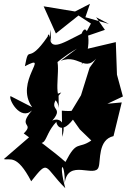

<svg xmlns="http://www.w3.org/2000/svg" viewBox="-61 -727 662 1003"><path d="M356 -51 416 7C346 55 341 2 281 119C224 68 99 -27 98 -16L-41 104C-10 113 26 74 102 220C196 101 167 144 280 256C240 106 280 121 277 231C292 98 436 205 454 146C466 114 449 3 532 -16L575 -192L500 -185L581 -223L550 -337L544 -507L391 -471L365 -388C428 -480 396 -629 365 -551C256 -497 185 -445 202 -572C214 -433 197 -587 188 -536C79 -377 93 -505 69 -381C208 -454 11 -301 107 -167L-6 -225C-18 -210 44 -94 106 -150C27 -59 122 -87 63 -30C202 75 151 -4 234 -91C230 -88 252 -15 320 -102ZM407 -373 362 -229 279 -92C388 -198 377 -136 262 -149L264 -12C297 -117 212 -117 196 -79C299 -185 162 -132 259 -244C168 -212 238 -232 246 -163L245 -225C223 -281 270 -438 209 -438C191 -329 202 -393 341 -473L256 -409C363 -452 385 -316 476 -469ZM508 -602 385 -637 409 -707 331 -667 167 -694 231 -552 349 -646 414 -604 376 -533 487 -571 441 -637Z"/></svg>

Font: Asimov Silicon
Style: Regular
Weight: 400
Designer: Google
Version: Version 2.000980; 2014